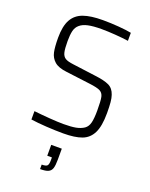

<svg xmlns="http://www.w3.org/2000/svg" viewBox="-171 -785 882 1126"><g transform="rotate(20 269.5 -222.5)"><path d="M76 -5V-57Q121 -52 174 -48Q227 -44 262 -44Q309 -44 338 -49.5Q367 -55 388 -69Q408 -83 414.5 -111Q421 -139 421 -186Q421 -247 416 -270Q411 -293 392.5 -303Q374 -313 324 -319L174 -338Q122 -344 97.5 -365.5Q73 -387 66 -419.5Q59 -452 59 -510Q59 -582 81.5 -622.5Q104 -663 150 -679.5Q196 -696 271 -696Q321 -696 370.5 -692Q420 -688 450 -682V-632Q415 -637 368 -640.5Q321 -644 282 -644Q230 -644 198 -637Q166 -630 148 -614Q130 -599 124 -574Q118 -549 118 -510Q118 -462 123.5 -439.5Q129 -417 145 -407Q161 -397 196 -393L340 -374Q398 -367 427.5 -353Q457 -339 469 -302Q475 -285 477.5 -259Q480 -233 480 -192Q480 -110 458.5 -67Q437 -24 394 -8Q351 8 279 8Q230 8 173.5 4.5Q117 1 76 -5ZM265 180V163H236V95H302V163Q302 200 296 218Q290 236 273.5 243.5Q257 251 223 251V223Q250 223 257.5 214.5Q265 206 265 180Z"/></g></svg>

Font: Saira SemiCondensed Light
Style: Regular
Weight: 300
Width: 4
Designer: Hector Gatti with collaboration of the Omnibus-Type team
Foundry: Omnibus-Type
Version: Version 0.072; ttfautohint (v1.8)